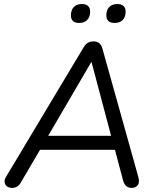

<svg xmlns="http://www.w3.org/2000/svg" viewBox="-20 -915 769 942"><path d="M39.8 6.9Q24.8 6.9 14.8 -0.4Q4.8 -7.7 2.7 -19.9Q0.5 -32.1 9.2 -46.7L390.6 -683.3Q399.8 -698.4 411.2 -705.2Q422.7 -711.9 438.6 -711.9Q472.1 -711.9 481.8 -679L658 -49.2Q666.3 -20.3 655.9 -6.7Q645.5 6.9 626.6 6.9Q609.2 6.9 598.7 -2.8Q588.1 -12.6 583.3 -31.5L539.4 -197.4L570.9 -180H145.3L185.7 -196L82.1 -19.4Q74.8 -6.2 64.3 0.4Q53.9 6.9 39.8 6.9ZM429.3 -609.5H427.3L208.2 -234.6L185.7 -248.6H552.4L529.1 -233.6ZM542.4 -802.4Q501.7 -802.4 501.7 -839.3Q501.7 -865.9 515.9 -880.5Q530.1 -895.2 555.6 -895.2Q575.3 -895.2 585.8 -885.6Q596.4 -876 596.4 -858.3Q596.4 -832.3 582.4 -817.4Q568.4 -802.4 542.4 -802.4ZM368.2 -802.4Q328 -802.4 328 -839.3Q328 -865.9 342.2 -880.5Q356.4 -895.2 381.9 -895.2Q401.6 -895.2 411.9 -885.6Q422.2 -876 422.2 -858.3Q422.2 -832.3 408.2 -817.4Q394.2 -802.4 368.2 -802.4Z"/></svg>

Font: Nunito Variable Extra Light
Style: Italic
Weight: 200
Italic angle: -9°
Designer: Vernon Adams
Foundry: Vernon Adams
Version: Version 3.602